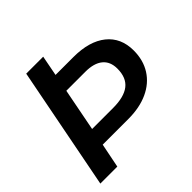

<svg xmlns="http://www.w3.org/2000/svg" viewBox="-174 -851 1015 1015"><g transform="rotate(-45 333.5 -344.0)"><path d="M176.3 -136.7 148.9 0H22L155.8 -688H282.7L260.7 -573.7H394Q512.7 -573.7 578.6 -520.8Q644.5 -467.8 644.5 -373Q644.5 -300.3 610.6 -247.1Q576.7 -193.8 514.6 -165.3Q452.6 -136.7 368.2 -136.7ZM195.3 -234.9H352.5Q434.1 -234.9 474.9 -266.6Q515.6 -298.3 515.6 -366.2Q515.6 -418.9 481.9 -446.5Q448.2 -474.1 383.8 -474.1H241.7Z"/></g></svg>

Font: Arimo SemiBold
Style: Italic
Weight: 600
Italic angle: -12°
Version: Version 1.33